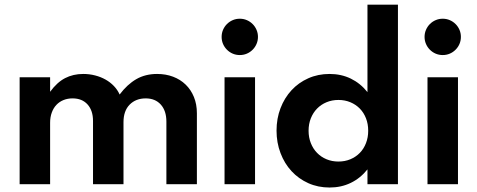

<svg xmlns="http://www.w3.org/2000/svg" viewBox="-20 -802 2079 836"><path d="M198.2 -465.5V-402.3Q228.2 -443.6 263.4 -461.8Q298.6 -480 342.3 -480Q369.1 -480 393.9 -473.6Q418.6 -467.3 439.3 -455.7Q460 -444.1 475.9 -427.5Q491.8 -410.9 500.9 -390.5Q534.1 -434.5 573.4 -457.3Q612.7 -480 664.1 -480Q701.8 -480 733.6 -468Q765.5 -455.9 788.4 -433.6Q811.4 -411.4 824.3 -379.8Q837.3 -348.2 837.3 -308.6V0H704.5V-272.3Q704.5 -319.5 680.2 -346.6Q655.9 -373.6 614.5 -373.6Q571.4 -373.6 544.5 -346.4Q517.7 -319.1 517.7 -270V0H385V-275.5Q385 -320.5 361.4 -347Q337.7 -373.6 295.9 -373.6Q274.5 -373.6 256.6 -366.4Q238.6 -359.1 225.7 -345.5Q212.7 -331.8 205.5 -312Q198.2 -292.3 198.2 -267.3V0H65.5V-465.5Z M1024.1 -562.3Q1007.7 -562.3 993.4 -568.4Q979.1 -574.5 968.2 -585.5Q957.3 -596.4 951.1 -610.7Q945 -625 945 -641.4Q945 -657.7 951.1 -672Q957.3 -686.4 968.2 -697.3Q979.1 -708.2 993.4 -714.3Q1007.7 -720.5 1024.1 -720.5Q1040.5 -720.5 1054.8 -714.3Q1069.1 -708.2 1080 -697.3Q1090.9 -686.4 1097 -672Q1103.2 -657.7 1103.2 -641.4Q1103.2 -625 1097 -610.7Q1090.9 -596.4 1080 -585.5Q1069.1 -574.5 1054.8 -568.4Q1040.5 -562.3 1024.1 -562.3ZM957.7 0V-465.5H1090.5V0Z M1184.1 -233.2Q1184.1 -285.9 1201.4 -330.9Q1218.6 -375.9 1249.3 -409.1Q1280 -442.3 1322.3 -461.1Q1364.5 -480 1415 -480Q1465.5 -480 1507.3 -459.8Q1549.1 -439.5 1580 -400.9V-781.8H1712.7V0H1580V-64.5Q1549.1 -25.9 1507.3 -5.7Q1465.5 14.5 1415 14.5Q1364.5 14.5 1322.3 -4.5Q1280 -23.6 1249.3 -56.8Q1218.6 -90 1201.4 -135.5Q1184.1 -180.9 1184.1 -233.2ZM1323.6 -232.7Q1323.6 -203.6 1333.4 -178.9Q1343.2 -154.1 1360.5 -136.4Q1377.7 -118.6 1401.6 -108.6Q1425.5 -98.6 1453.6 -98.6Q1481.8 -98.6 1505.7 -108.6Q1529.5 -118.6 1546.8 -136.4Q1564.1 -154.1 1573.6 -178.9Q1583.2 -203.6 1583.2 -232.7Q1583.2 -262.3 1573.6 -286.8Q1564.1 -311.4 1546.8 -329.1Q1529.5 -346.8 1505.7 -356.8Q1481.8 -366.8 1453.6 -366.8Q1425.5 -366.8 1401.6 -356.8Q1377.7 -346.8 1360.5 -329.1Q1343.2 -311.4 1333.4 -286.8Q1323.6 -262.3 1323.6 -232.7Z M1907.7 -562.3Q1891.4 -562.3 1877 -568.4Q1862.7 -574.5 1851.8 -585.5Q1840.9 -596.4 1834.8 -610.7Q1828.6 -625 1828.6 -641.4Q1828.6 -657.7 1834.8 -672Q1840.9 -686.4 1851.8 -697.3Q1862.7 -708.2 1877 -714.3Q1891.4 -720.5 1907.7 -720.5Q1924.1 -720.5 1938.4 -714.3Q1952.7 -708.2 1963.6 -697.3Q1974.5 -686.4 1980.7 -672Q1986.8 -657.7 1986.8 -641.4Q1986.8 -625 1980.7 -610.7Q1974.5 -596.4 1963.6 -585.5Q1952.7 -574.5 1938.4 -568.4Q1924.1 -562.3 1907.7 -562.3ZM1841.4 0V-465.5H1974.1V0Z"/></svg>

Font: Spartan
Style: Bold
Weight: 700
Designer: Matt Bailey, Mirko Velimirovic
Foundry: Matt Bailey
Version: Version 1.005